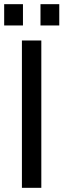

<svg xmlns="http://www.w3.org/2000/svg" viewBox="-23 -900 304 920"><path d="M87 -778V-880H-3V-778ZM261 -778V-880H171V-778ZM82 -706V0H175V-706Z"/></svg>

Font: Alpha Lyrae Medium
Style: Regular
Weight: 500
Designer: Nikolay Petroussenko, Plamen Motev
Foundry: Fontfabric LLC
Version: Version 1.000;hotconv 1.0.109;makeotfexe 2.5.65596